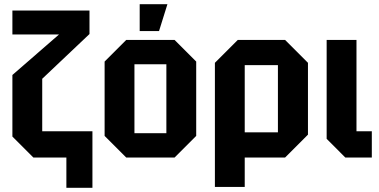

<svg xmlns="http://www.w3.org/2000/svg" viewBox="-20 -750 1805 914"><path d="M139 0 39 -100V-393L261 -586H39V-700H406V-588L181 -375V-125H420V144H296V0Z M478 -103V-457L581 -560H811L914 -457V-103L811 0H581ZM620 -116H772V-444H620ZM645 -602V-730H777L737 -602Z M1003 140V-451L1112 -560H1337L1446 -451V-109L1337 0H1145V140ZM1303 -440H1145V-120H1303Z M1535 -560H1677V-125H1750V0H1624L1535 -89Z"/></svg>

Font: Tektur SemiCondensed SemiBold
Style: Regular
Weight: 600
Width: 4
Designer: Adam Jagosz
Foundry: Adam Jagosz
Version: Version 1.005;gftools[0.9.30]